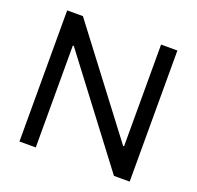

<svg xmlns="http://www.w3.org/2000/svg" viewBox="-122 -821 975 951"><g transform="rotate(20 365.5 -345.5)"><path d="M570 -155V-691H656V0H573L166 -537H161V0H75V-691H158L565 -155Z"/></g></svg>

Font: Average Sans
Style: Regular
Weight: 400
Designer: Eduardo Rodriguez Tunni
Foundry: Eduardo Rodriguez Tunni
Version: Version 1.002